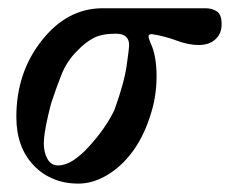

<svg xmlns="http://www.w3.org/2000/svg" viewBox="-20 -432 556 464"><path d="M292 -323.2Q292 -350.6 259.8 -350.6Q225.6 -350.6 205.6 -339.8Q185.5 -329.1 168 -310.5Q141.6 -285.2 127.9 -250Q114.3 -214.8 107.4 -193.4Q102.5 -180.7 95.7 -150.4Q85.9 -107.4 85.9 -85.4Q85.9 -63.5 94.7 -47.9Q103.5 -32.2 120.1 -32.2Q137.7 -32.2 156.2 -43.9Q176.8 -57.6 194.3 -77.1Q236.3 -123 256.8 -167Q280.3 -232.4 286.1 -273.4Q292 -314.5 292 -323.2ZM475.6 -412.1Q493.2 -412.1 504.4 -404.3Q515.6 -396.5 515.6 -373.5Q515.6 -350.6 500.5 -336.9Q485.4 -323.2 460.4 -323.2Q435.5 -323.2 406.7 -334Q377.9 -344.7 346.7 -349.6Q338.9 -349.6 338.9 -342.8Q338.9 -340.8 343.8 -328.1Q358.4 -297.9 358.4 -247.1Q358.4 -196.3 341.8 -148.4Q326.2 -100.6 299.8 -64.9Q273.4 -29.3 238.8 -8.8Q204.1 11.7 169.9 11.7Q134.8 11.7 108.4 0Q82 -10.7 61.5 -32.2Q19.5 -76.2 19.5 -149.4Q19.5 -255.9 80.1 -333Q141.6 -412.1 228.5 -412.1Z"/></svg>

Font: Menaion Unicode
Style: Regular
Weight: 400
Designer: Aleksandr Andreev
Foundry: Ponomar Technologies, Inc.
Version: 2.0